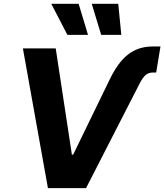

<svg xmlns="http://www.w3.org/2000/svg" viewBox="-20 -979 855 999"><path d="M549 -561.8 360.8 -174.7H354L269.9 -727.3H99.1L229.4 0H427.6L706.3 -544C726.6 -582.7 742.9 -601.6 775.2 -601.6H792.6L815 -737.2H776.3C672.2 -737.2 606.9 -682.5 549 -561.8ZM246.8 -959.2 330.6 -797.6H437.9L389.2 -959.2ZM457.4 -959.2 506.4 -797.6H611.2L595.2 -959.2Z"/></svg>

Font: Margiela Sans
Style: Bold Italic
Weight: 700
Italic angle: -9.39999°
Designer: Stefan Endress, Andreas Faust
Version: Version 1.100;FEAKit 1.0